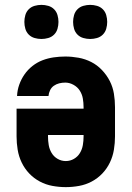

<svg xmlns="http://www.w3.org/2000/svg" viewBox="-20 -760 540 788"><path d="M250 8Q223 8 195.5 3Q168 -2 143.5 -15Q119 -28 100 -48Q81 -68 69 -93Q57 -118 52.5 -145.5Q48 -173 48 -200V-314H323V-320Q323 -338 320 -355.5Q317 -373 307.5 -388Q298 -403 281.5 -412Q265 -421 248 -421Q235 -421 223 -418Q211 -415 201 -408Q191 -401 185.5 -389.5Q180 -378 179 -366H50Q51 -390 59 -412.5Q67 -435 80.5 -454.5Q94 -474 113 -489Q132 -504 154 -512.5Q176 -521 200 -524.5Q224 -528 248 -528Q275 -528 302.5 -523Q330 -518 354.5 -505.5Q379 -493 398.5 -472.5Q418 -452 430.5 -427.5Q443 -403 447.5 -375.5Q452 -348 452 -320V-200Q452 -173 447.5 -145.5Q443 -118 431 -93Q419 -68 400 -48Q381 -28 356.5 -15Q332 -2 304.5 3Q277 8 250 8ZM250 -99Q268 -99 283.5 -108Q299 -117 308 -132Q317 -147 320 -164.5Q323 -182 323 -200V-206H177V-200Q177 -182 180 -164.5Q183 -147 192 -132Q201 -117 216.5 -108Q232 -99 250 -99ZM350 -600Q336 -600 322 -604Q308 -608 298 -618Q288 -628 284 -642Q280 -656 280 -670Q280 -684 284 -698Q288 -712 298 -722Q308 -732 322 -736Q336 -740 350 -740Q364 -740 378 -736Q392 -732 402 -722Q412 -712 416 -698Q420 -684 420 -670Q420 -656 416 -642Q412 -628 402 -618Q392 -608 378 -604Q364 -600 350 -600ZM150 -600Q136 -600 122 -604Q108 -608 98 -618Q88 -628 84 -642Q80 -656 80 -670Q80 -684 84 -698Q88 -712 98 -722Q108 -732 122 -736Q136 -740 150 -740Q164 -740 178 -736Q192 -732 202 -722Q212 -712 216 -698Q220 -684 220 -670Q220 -656 216 -642Q212 -628 202 -618Q192 -608 178 -604Q164 -600 150 -600Z"/></svg>

Font: Iosevka Curly Heavy
Style: Regular
Weight: 900
Monospace: yes
Designer: Belleve Invis
Foundry: Belleve Invis
Version: Version 22.1.2; ttfautohint (v1.8.4)